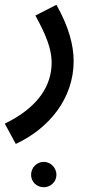

<svg xmlns="http://www.w3.org/2000/svg" viewBox="-50 -372 387 803"><path d="M16 230C158 164 258 37 258 -116C258 -183 238 -259 186 -352L98 -307C144 -223 166 -166 166 -110C166 -19 115 75 -30 145ZM133 411C162 411 186 388 186 359C186 330 162 305 133 305C103 305 80 330 80 359C80 388 103 411 133 411Z"/></svg>

Font: Noto Sans Arabic Cond Med
Style: Regular
Weight: 500
Width: 3
Designer: Monotype Design Team, Nadine Chahine, Nizar Qandah and Khaled Hosny
Foundry: Monotype Imaging Inc.
Version: Version 2.012